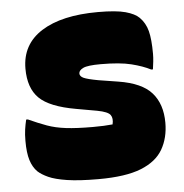

<svg xmlns="http://www.w3.org/2000/svg" viewBox="-46 -609 642 670"><g transform="rotate(-5 275.0 -273.5)"><path d="M269 -166Q310 -166 338 -169Q343 -190 334.5 -202Q326 -214 289 -221L216 -234Q124 -250 88 -285.5Q52 -321 52 -389Q52 -474 123 -519Q194 -564 321 -564Q385 -564 417.5 -555Q450 -546 465 -531Q485 -511 492.5 -482Q500 -453 500 -402Q500 -389 498.5 -375.5Q497 -362 495 -348H489Q462 -362 422 -372Q382 -382 315 -382Q269 -382 253.5 -374.5Q238 -367 238 -356Q238 -346 251 -340Q264 -334 302 -327L371 -316Q453 -303 487.5 -263.5Q522 -224 522 -159Q522 -106 499 -66Q476 -26 422 -4.5Q368 17 273 17Q205 17 163 10.5Q121 4 98 -6.5Q75 -17 62 -29Q46 -45 38 -70.5Q30 -96 30 -138Q30 -161 32.5 -178Q35 -195 39 -212H45Q80 -196 109 -185.5Q138 -175 175 -170.5Q212 -166 269 -166Z"/></g></svg>

Font: Recursive Sn Csl St Blk
Style: Regular
Weight: 900
Version: Version 1.079;hotconv 1.0.112;makeotfexe 2.5.65598; ttfautoh